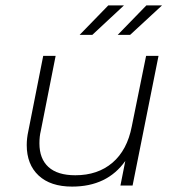

<svg xmlns="http://www.w3.org/2000/svg" viewBox="-20 -687 655 711"><path d="M567 -480 471 0H426L444 -91Q377 4 247 4Q167 4 123 -37Q79 -78 79 -150Q79 -175 85 -202L140 -480H186L131 -202Q126 -182 126 -156Q126 -99 159.5 -68.5Q193 -38 259 -38Q342 -38 396.5 -84.5Q451 -131 468 -219L521 -480ZM381 -667H439L322 -558H275ZM522 -667H580L462 -558H416Z"/></svg>

Font: Montserrat Ace
Style: Light Italic
Weight: 300
Italic angle: -11.3°
Designer: Julieta Ulanovsky
Foundry: Julieta Ulanovsky
Version: Version 1